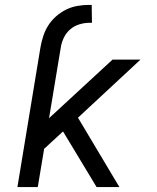

<svg xmlns="http://www.w3.org/2000/svg" viewBox="-20 -763 640 783"><path d="M374 0 237 -227 160 -156 134 0H51L145 -570Q149 -593 156.5 -616Q164 -639 177 -659.5Q190 -680 209.5 -697Q229 -714 251 -724.5Q273 -735 296.5 -739Q320 -743 343 -743H354L355 -670H343Q324 -670 303 -663.5Q282 -657 266 -643Q250 -629 240.5 -609.5Q231 -590 228 -570L180 -281L439 -520H553L298 -283L467 0Z"/></svg>

Font: Iosevka Custom Oblique
Style: Regular
Weight: 400
Italic angle: -9°
Designer: Belleve Invis
Foundry: Belleve Invis
Version: Version 27.0.1